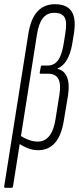

<svg xmlns="http://www.w3.org/2000/svg" viewBox="-26 -709 376 914"><path d="M-1 185Q-7 185 -6 178L108 -542Q119 -617 151 -653Q183 -689 236 -689Q292 -689 314.5 -655Q337 -621 326 -550L318 -501Q310 -454 292.5 -424Q275 -394 248 -383V-381Q280 -374 293 -342Q306 -310 298 -256L278 -136Q256 6 155 6Q131 6 107.5 -3Q84 -12 58 -29L65 -67Q89 -51 111 -43Q133 -35 154 -35Q187 -35 208.5 -61.5Q230 -88 238 -140L257 -259Q273 -358 204 -358H168Q162 -358 163 -363L168 -390Q169 -397 174 -397H201Q231 -397 249.5 -421Q268 -445 277 -500L285 -551Q294 -604 281.5 -626Q269 -648 233 -648Q198 -648 178 -622.5Q158 -597 150 -545L36 178Q35 185 29 185Z"/></svg>

Font: Sofia Sans Extra Condensed Light
Style: Italic
Weight: 300
Italic angle: -9°
Version: Version 4.100